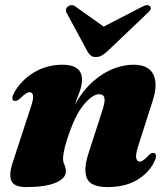

<svg xmlns="http://www.w3.org/2000/svg" viewBox="-20 -729 666 761"><path d="M35.5 -329.5Q22 -335.5 36 -361.5Q63.5 -411 114.5 -441.8Q165.5 -472.5 227.5 -472.5Q305 -472.5 305 -412.5Q305 -392 295.8 -366.2Q286.5 -340.5 276.5 -314.5Q311 -374 351.5 -408.5Q392 -443 432.5 -457.8Q473 -472.5 508 -472.5Q569.5 -472.5 588 -433.5Q606.5 -394.5 585 -329L528.5 -152.5Q516.5 -115.5 520 -102Q523.5 -88.5 533.5 -88.5Q547.5 -88.5 568.5 -113Q577 -121 581.8 -122.5Q586.5 -124 591.5 -122Q605.5 -116 591 -87Q570 -43.5 522.8 -15.5Q475.5 12.5 406.5 12.5Q338.5 12.5 324.2 -23Q310 -58.5 331 -122L384.5 -287.5Q397 -324.5 394 -340Q391 -355.5 372.5 -355.5Q348.5 -355.5 316 -318.8Q283.5 -282 257.5 -210.5Q244.5 -175.5 237.2 -146.5Q230 -117.5 230 -101Q230 -86.5 235.5 -75.5Q241 -64.5 241 -50Q241 -21.5 200 -4.5Q159 12.5 84 12.5Q35 12.5 24.8 -13Q14.5 -38.5 31 -87L102.5 -305.5Q113.5 -337.5 110.8 -350.5Q108 -363.5 98 -363.5Q90.5 -363.5 82 -358Q73.5 -352.5 58.5 -337.5Q45 -326 35.5 -329.5ZM405.5 -525.5Q393 -514.5 382.8 -508.8Q372.5 -503 359.5 -503Q347 -503 339.8 -508.8Q332.5 -514.5 326.5 -525.5L244 -678Q239.5 -686 241.8 -693Q244 -700 249.5 -703.5Q266 -714.5 280.5 -702L391 -623.5L543 -702Q566 -714.5 575 -703.5Q584 -694 565.5 -678Z"/></svg>

Font: Fraunces 72pt Black
Style: Italic
Weight: 900
Italic angle: -16°
Version: Version 1.000;[b76b70a41]